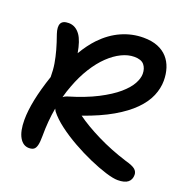

<svg xmlns="http://www.w3.org/2000/svg" viewBox="-128 -834 960 971"><g transform="rotate(20 352.0 -348.5)"><path d="M128 13Q96 13 77 -20Q58 -53 58 -114Q58 -162 70.5 -223.5Q83 -285 109 -362Q109 -401 103.5 -433.5Q98 -466 88.5 -500.5Q79 -535 64 -577Q52 -613 61 -631.5Q70 -650 102 -650Q140 -650 165 -614Q185 -585 196 -522Q226 -573 261 -610Q309 -660 365.5 -685Q422 -710 483 -710Q528 -710 560 -697Q592 -684 612.5 -661Q633 -638 643 -607Q653 -576 653 -540Q653 -499 635.5 -457.5Q618 -416 579 -376.5Q540 -337 477 -300.5Q414 -264 323 -232Q374 -195 448.5 -158Q523 -121 609 -94Q650 -83 663.5 -71Q677 -59 677 -42Q677 -16 659.5 -2Q642 12 605 12Q581 12 539 -1Q497 -14 447 -36Q397 -58 347.5 -86Q298 -114 257 -145Q216 -176 192 -207Q188 -213 185 -220Q172 -149 172 -67Q172 -35 167.5 -17.5Q163 0 153.5 6.5Q144 13 128 13ZM200 -287Q208 -294 220 -298Q311 -325 373 -357Q435 -389 472 -421Q509 -453 525 -482.5Q541 -512 541 -536Q541 -565 525.5 -584Q510 -603 472 -603Q439 -603 404 -586Q369 -569 335.5 -537Q302 -505 272.5 -458Q243 -411 221 -352Q209 -321 200 -287Z"/></g></svg>

Font: Shantell Sans Light Medium
Style: Regular
Weight: 500
Version: Version 1.008;[ac192a2d6]